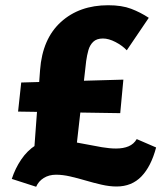

<svg xmlns="http://www.w3.org/2000/svg" viewBox="-20 -695 621 733"><path d="M105 -48 133 -428Q142 -547 212.5 -611Q283 -675 393 -675Q445 -675 480.5 -661.5Q516 -648 548 -627L464 -503Q447 -521 421 -534.5Q395 -548 373 -548Q349 -548 336 -535.5Q323 -523 317.5 -503.5Q312 -484 309 -462L262 -48ZM118 18 25 -12Q38 -52 61 -86Q84 -120 116 -140.5Q148 -161 191 -161Q215 -161 245 -156Q275 -151 307 -144.5Q339 -138 369 -133Q399 -128 423 -128Q451 -128 471 -136.5Q491 -145 502 -164L576 -132Q557 -60 520 -21.5Q483 17 425 17Q398 17 367.5 10Q337 3 306.5 -6Q276 -15 247.5 -21.5Q219 -28 194 -28Q167 -28 147 -15.5Q127 -3 118 18ZM49 -269 61 -380 451 -391 439 -263Z"/></svg>

Font: Ysabeau SC Black
Style: Regular
Weight: 900
Designer: Christian Thalmann (Catharsis Fonts)
Version: Version 2.001;gftools[0.9.30]; featfreeze: smcp